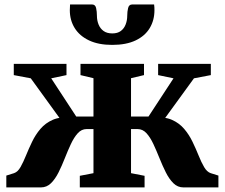

<svg xmlns="http://www.w3.org/2000/svg" viewBox="-20 -816 978 836"><path d="M7.5 0V-51.5L41 -62Q57.5 -67.5 69.5 -88.8Q81.5 -110 93.2 -139Q105 -168 119.8 -198.8Q134.5 -229.5 156.2 -255Q178 -280.5 210.2 -294.5Q242.5 -308.5 288.5 -303L281 -244.5L114 -475L40 -489V-538H269.5V-489L203 -475L312 -308.5H387V-475.5L330.5 -489V-538H607V-489L550.5 -475.5V-308.5H626.5L735.5 -475L668.5 -489V-538H898V-489L824.5 -475L657 -244.5L649.5 -303Q696 -308.5 728 -294.5Q760 -280.5 781.8 -255Q803.5 -229.5 818.2 -198.8Q833 -168 844.8 -138.8Q856.5 -109.5 868.8 -88.5Q881 -67.5 897.5 -62L931 -51.5V0H778.5Q753.5 0 735 -18.2Q716.5 -36.5 702 -65.5Q687.5 -94.5 674.5 -127Q661.5 -159.5 648 -188.5Q634.5 -217.5 618 -235.8Q601.5 -254 579 -254H550.5V-62L609.5 -50.5V0H327.5V-50.5L387 -62V-254H357Q335 -254 318.5 -235.8Q302 -217.5 288.5 -188.5Q275 -159.5 262.2 -127Q249.5 -94.5 235 -65.5Q220.5 -36.5 202 -18.2Q183.5 0 158 0ZM381 -796.5Q395 -796.5 398.5 -781Q402 -765.5 402 -747.5Q402 -727.5 409 -709.8Q416 -692 430.8 -681.2Q445.5 -670.5 469 -670.5Q492 -670.5 506.2 -681.2Q520.5 -692 527.2 -709.8Q534 -727.5 534 -747.5Q534 -765.5 537.8 -781Q541.5 -796.5 555.5 -796.5H651Q652 -792 652.2 -784.2Q652.5 -776.5 652.5 -771.5Q652.5 -728 632 -693.8Q611.5 -659.5 570.5 -640Q529.5 -620.5 468.5 -620.5Q409 -620.5 367.8 -640Q326.5 -659.5 305.2 -693.8Q284 -728 284 -771.5Q284 -778 284.5 -784.2Q285 -790.5 285 -796.5Z"/></svg>

Font: Merriweather 60pt Black
Style: Regular
Weight: 900
Version: Version 2.100